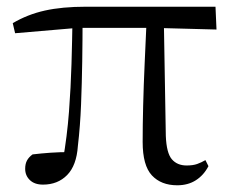

<svg xmlns="http://www.w3.org/2000/svg" viewBox="-20 -537 691 572"><path d="M108 13Q83 13 69 -0.5Q55 -14 55 -34Q55 -49 60.5 -59Q66 -69 77 -77Q102 -80 130 -82Q158 -84 191 -84L167 -57Q180 -131 185.5 -204Q191 -277 193 -346.5Q195 -416 196 -482H226Q226 -420 225 -355Q224 -290 221.5 -226Q219 -162 212 -102Q208 -44 180 -15.5Q152 13 108 13ZM25 -438 18 -468Q62 -494 113.5 -505.5Q165 -517 236 -517H622L625 -449L438 -454H212ZM508 15Q460 15 432.5 -14.5Q405 -44 405 -114Q405 -163 406.5 -223Q408 -283 411 -349Q414 -415 417 -482H468L474 -132Q476 -81 492 -62.5Q508 -44 536 -44Q555 -44 567.5 -48.5Q580 -53 592 -60L601 -42Q587 -15 563.5 0Q540 15 508 15Z"/></svg>

Font: Noto Serif SC
Style: Regular
Weight: 400
Designer: Ryoko NISHIZUKA 西塚涼子 (kana & ideographs); Frank Grießhammer (Latin, Greek & Cyrillic); Wenlong ZHANG 张文龙 (bopomofo); San
Foundry: Adobe
Version: Version 2.002-H1;hotconv 1.1.0;makeotfexe 2.6.0